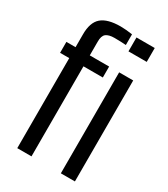

<svg xmlns="http://www.w3.org/2000/svg" viewBox="-198 -898 864 988"><g transform="rotate(30 234.0 -404.0)"><path d="M71 0V-535H16.5V-600H71V-675Q70.5 -746.5 106 -777.5Q141.5 -808.5 219.5 -808.5Q235 -808.5 254.2 -806.8Q273.5 -805 289.5 -802.5V-739Q274.5 -740 257.2 -740.8Q240 -741.5 221 -741.5Q187.5 -741.5 171.2 -728.8Q155 -716 155.5 -681V-600H270.5V-535H155.5V0ZM317.5 -717.5V-800H426V-717.5ZM330 0V-600H413.5V0Z"/></g></svg>

Font: Big Shoulders
Style: Regular
Weight: 400
Designer: Patric King
Foundry: XO Type Co
Version: Version 2.002